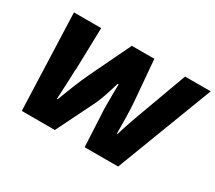

<svg xmlns="http://www.w3.org/2000/svg" viewBox="-131 -970 1374 1227"><g transform="rotate(30 556.0 -356.0)"><path d="M103 -712H304L296 -406Q294 -406 292 -325Q287 -205 285 -179H290Q314 -242 337 -299.5Q360 -357 383 -406L530 -712H696L722 -406Q728 -321 728 -179H733Q759 -268 811 -406L923 -712H1112L840 0H593L579 -277V-312V-382Q579 -432 580 -456H573Q553 -389 539 -348.5Q525 -308 510 -277L373 0H129Z"/></g></svg>

Font: Nebula Sans Black
Style: Regular
Weight: 900
Italic angle: -9°
Designer: Paul D. Hunt for Adobe (as Source Sans)
Foundry: Nebula Entertainment & Broadcasting LLC
Version: Version 1.010